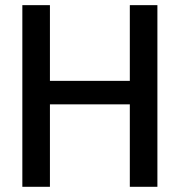

<svg xmlns="http://www.w3.org/2000/svg" viewBox="-20 -718 690 738"><path d="M65.9 0V-698.2H171.9V-407.2H479V-698.2H585V0H479V-316.9H171.9V0Z"/></svg>

Font: Azeret Mono
Style: Regular
Weight: 400
Designer: Martin Vácha
Foundry: Displaay
Version: Version 1.002